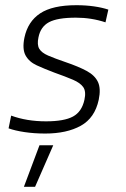

<svg xmlns="http://www.w3.org/2000/svg" viewBox="-20 -504 486 739"><path d="M154 10Q112 10 75 4.5Q38 -1 13 -10L23 -59Q83 -37 157 -37Q227 -37 261 -55.5Q295 -74 305 -120Q312 -152 300.5 -168.5Q289 -185 261 -197Q233 -209 188 -225Q151 -239 121.5 -252.5Q92 -266 78.5 -290.5Q65 -315 74 -359Q87 -421 134.5 -452.5Q182 -484 274 -484Q310 -484 341.5 -479.5Q373 -475 397 -467L386 -418Q332 -436 272 -436Q201 -436 168.5 -418.5Q136 -401 128 -360Q122 -332 131 -316.5Q140 -301 165.5 -290Q191 -279 232 -265Q282 -248 313.5 -231Q345 -214 357 -188.5Q369 -163 360 -120Q345 -50 291 -20Q237 10 154 10ZM72 215 132 55H185L115 215Z"/></svg>

Font: Kanit ExtraLight
Style: Italic
Weight: 275
Italic angle: -12°
Designer: Katatrad Team
Foundry: CadsonDemak
Version: Version 2.000; ttfautohint (v1.8.3)